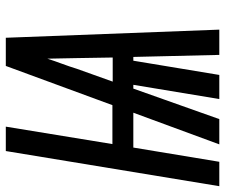

<svg xmlns="http://www.w3.org/2000/svg" viewBox="-98 -698 775 661"><g transform="rotate(-90 289.5 -367.5)"><path d="M-21 0 100 -735H184L124 -368H258L393 -735H490L518 0H431L424 -296H411L362 0H279L328 -296H315L210 0H123L232 -296H112L63 0ZM422 -367 420 -490Q419 -516 419 -541.5Q419 -567 418 -592Q410 -567 400.5 -541.5Q391 -516 383 -490L339 -367Z"/></g></svg>

Font: Iosevka SmBd Ex Obl
Style: Regular
Weight: 600
Width: 7
Italic angle: -9°
Monospace: yes
Designer: Belleve Invis
Foundry: Belleve Invis
Version: Version 32.5.0; ttfautohint (v1.8.4)